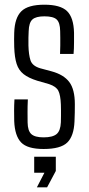

<svg xmlns="http://www.w3.org/2000/svg" viewBox="-20 -627 377 817"><path d="M165.5 7Q96.5 7 69.8 -21Q43 -49 40.5 -111.5Q40 -135.5 40 -156.8Q40 -178 41.5 -204H98.5Q97 -173.5 97.2 -149Q97.5 -124.5 97.5 -106Q98 -70.5 113.2 -56.5Q128.5 -42.5 165.5 -42.5Q204 -42.5 220.8 -56.5Q237.5 -70.5 239 -106.5Q239.5 -121.5 239.5 -134Q239.5 -146.5 239.5 -158.2Q239.5 -170 239 -182.5Q237.5 -222.5 228.2 -240.8Q219 -259 189 -269L138.5 -283.5Q101.5 -295 80.5 -311.5Q59.5 -328 50.8 -355.2Q42 -382.5 40.5 -426.5Q40 -447 40 -460Q40 -473 40.5 -488Q42.5 -551 70.8 -579Q99 -607 169 -607Q237 -607 265.2 -579.8Q293.5 -552.5 295 -487.5Q295 -476.5 295 -447.5Q295 -418.5 293 -397.5H235.5Q236.5 -415 236.5 -433Q236.5 -451 236.5 -467Q236.5 -483 236 -495Q235.5 -530.5 221.2 -544Q207 -557.5 169 -557.5Q132.5 -557.5 117.8 -544Q103 -530.5 102 -494Q101.5 -483 101 -466.5Q100.5 -450 101 -433.5Q102 -394 109.8 -370.2Q117.5 -346.5 151 -336.5L199.5 -323.5Q251 -309.5 274.8 -278Q298.5 -246.5 298.5 -183.5Q298.5 -162.5 298.2 -147.2Q298 -132 297 -110.5Q294.5 -48 266.2 -20.5Q238 7 165.5 7ZM137 170 169 108H125.5V40H217.5V100.5L180.5 170Z"/></svg>

Font: Big Shoulders Text Thin Light
Style: Regular
Weight: 300
Version: Version 2.002